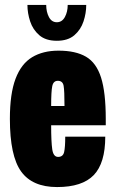

<svg xmlns="http://www.w3.org/2000/svg" viewBox="-20 -745 468 777"><path d="M210 -580Q165 -580 139 -602.5Q113 -625 102 -658.5Q91 -692 91 -725H167Q167 -697 178 -676Q189 -655 210 -655Q231 -655 242.5 -676Q254 -697 254 -725H329Q329 -692 318 -658.5Q307 -625 281 -602.5Q255 -580 210 -580ZM211 12Q111 12 65.5 -51Q20 -114 20 -264Q20 -366 43 -426.5Q66 -487 110 -513.5Q154 -540 217 -540Q286 -540 328 -515.5Q370 -491 389 -431Q408 -371 408 -264V-238H187Q187 -171 191.5 -140.5Q196 -110 215 -110Q235 -110 239.5 -129.5Q244 -149 244 -192H406Q406 -85 359.5 -36.5Q313 12 211 12ZM187 -316H241Q241 -377 237.5 -397.5Q234 -418 214 -418Q196 -418 191.5 -396.5Q187 -375 187 -316Z"/></svg>

Font: Archivo ExtraCondensed Black
Style: Regular
Weight: 900
Width: 2
Designer: Hector Gatti
Foundry: Omnibus-Type
Version: Version 2.001; ttfautohint (v1.8.3)